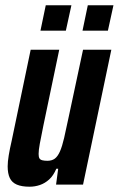

<svg xmlns="http://www.w3.org/2000/svg" viewBox="-20 -698 449 726"><path d="M92 8Q62 8 43.5 0Q25 -8 17 -25Q9 -42 9 -69Q9 -86 13 -110.5Q17 -135 24 -165L96 -510H204L144 -223Q135 -179 130.5 -154.5Q126 -130 126 -116Q126 -105 129 -99.5Q132 -94 140 -92Q148 -90 159 -90Q176 -90 187 -98Q198 -106 206.5 -125Q215 -144 222.5 -176.5Q230 -209 240 -257L294 -510H401L294 0H192L200 -60H193Q182 -34 166 -19.5Q150 -5 131 1.5Q112 8 92 8ZM292 -582 312 -678H409L388 -582ZM133 -582 153 -678H250L229 -582Z"/></svg>

Font: Saira ExtraCondensed
Style: Bold Italic
Weight: 700
Width: 2
Italic angle: -12°
Designer: Hector Gatti with collaboration of the Omnibus-Type team
Foundry: Omnibus-Type
Version: Version 1.101